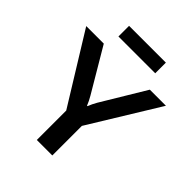

<svg xmlns="http://www.w3.org/2000/svg" viewBox="-246 -1040 1182 1182"><g transform="rotate(45 345.0 -449.0)"><path d="M278.8 0H413.6V-257.3L691.9 -710.9H551.8L379.9 -425.3Q371.6 -411.1 364.7 -396.7Q357.9 -382.3 352.1 -367.7H348.1Q342.3 -382.3 335.2 -396.7Q328.1 -411.1 319.8 -425.3L150.9 -710.9H-2L278.8 -255.9ZM183.6 -805.7H503.9V-898.4H183.6Z"/></g></svg>

Font: Roboto Flex
Style: wght 600 wdth 140 opsz 13.0 GRAD 0.00 slnt 0.00 XTRA 468 XOPQ 96 YOPQ 79 YTLC 514 YTUC 712 YTAS 750 YTDE -203.00 YTFI 738
Weight: 600
Width: 8
Designer: Berlow after Robertson
Foundry: Google
Version: Version 3.100